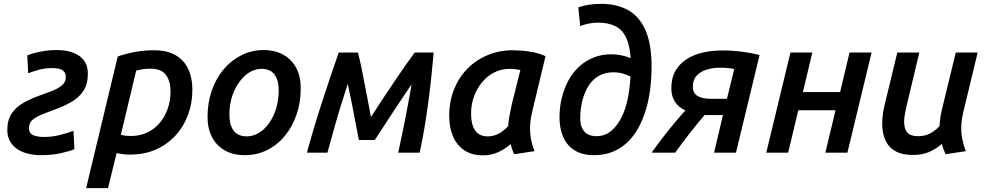

<svg xmlns="http://www.w3.org/2000/svg" viewBox="-20 -796 5143 1001"><path d="M194 13Q140 13 100 -3Q60 -19 39 -48.5Q18 -78 18 -118Q18 -171 41.5 -205Q65 -239 101.5 -259.5Q138 -280 176 -294Q214 -308 247.5 -320.5Q281 -333 302 -350Q323 -367 323 -394Q323 -418 306.5 -429.5Q290 -441 252 -441Q217 -441 186 -433Q155 -425 127 -414L122 -507Q151 -519 192 -527Q233 -535 276 -535Q350 -535 394 -504Q438 -473 438 -412Q438 -357 415 -322.5Q392 -288 356.5 -267Q321 -246 281 -231Q244 -216 209.5 -203.5Q175 -191 153 -174Q131 -157 131 -129Q131 -102 151.5 -92Q172 -82 211 -82Q252 -82 291.5 -92Q331 -102 363 -114L368 -18Q344 -8 298 2.5Q252 13 194 13Z M429 185 594 -502Q622 -511 652 -518.5Q682 -526 715 -530Q748 -534 783 -534Q852 -534 896 -508Q940 -482 961.5 -436Q983 -390 983 -328Q983 -258 960 -196.5Q937 -135 894 -88.5Q851 -42 791.5 -16Q732 10 658 10Q640 10 622.5 8Q605 6 588 2L543 185ZM661 -87Q710 -87 748.5 -105.5Q787 -124 813.5 -156Q840 -188 854.5 -229.5Q869 -271 869 -318Q869 -374 844.5 -406Q820 -438 765 -438Q746 -438 727.5 -435.5Q709 -433 690 -428L610 -93Q623 -90 635.5 -88.5Q648 -87 661 -87Z M1256 13Q1196 13 1152.5 -11.5Q1109 -36 1085.5 -81Q1062 -126 1062 -186Q1062 -260 1084 -323.5Q1106 -387 1145.5 -434Q1185 -481 1238.5 -508Q1292 -535 1354 -535Q1414 -535 1457.5 -510.5Q1501 -486 1524.5 -441.5Q1548 -397 1548 -336Q1548 -262 1526 -198.5Q1504 -135 1465 -87.5Q1426 -40 1372.5 -13.5Q1319 13 1256 13ZM1266 -85Q1293 -85 1318 -97Q1343 -109 1364 -131Q1385 -153 1400.5 -183Q1416 -213 1424.5 -249Q1433 -285 1433 -325Q1433 -379 1410.5 -408Q1388 -437 1344 -437Q1317 -437 1292 -425Q1267 -413 1246 -390.5Q1225 -368 1209 -338.5Q1193 -309 1184.5 -273Q1176 -237 1176 -197Q1176 -143 1199 -114Q1222 -85 1266 -85Z M1580 0Q1596 -59 1616 -126Q1636 -193 1658.5 -262.5Q1681 -332 1703.5 -398.5Q1726 -465 1746 -522H1846Q1856 -484 1864 -445.5Q1872 -407 1879.5 -366Q1887 -325 1896 -281Q1905 -237 1914 -186Q1951 -244 1984.5 -294Q2018 -344 2046.5 -386Q2075 -428 2099 -462.5Q2123 -497 2142 -522H2241Q2236 -467 2229.5 -403Q2223 -339 2214 -270.5Q2205 -202 2193.5 -133Q2182 -64 2168 0H2056Q2065 -41 2074 -84Q2083 -127 2092 -172.5Q2101 -218 2109.5 -264.5Q2118 -311 2126 -357Q2099 -317 2075 -281Q2051 -245 2028.5 -211Q2006 -177 1983 -141Q1960 -105 1934 -66H1851Q1841 -117 1832 -165Q1823 -213 1813.5 -261Q1804 -309 1793 -359Q1773 -298 1754 -235.5Q1735 -173 1718.5 -113Q1702 -53 1687 0Z M2498 14Q2441 14 2401.5 -12Q2362 -38 2342 -84.5Q2322 -131 2322 -193Q2322 -267 2347 -329.5Q2372 -392 2416.5 -437.5Q2461 -483 2522 -508.5Q2583 -534 2654 -534Q2671 -534 2699.5 -532Q2728 -530 2761 -523.5Q2794 -517 2824 -503L2755 -215Q2746 -178 2744 -142.5Q2742 -107 2748 -73.5Q2754 -40 2767 -8L2661 8Q2655 -4 2650.5 -17Q2646 -30 2642 -45Q2611 -17 2575 -1.5Q2539 14 2498 14ZM2522 -85Q2552 -85 2578 -98Q2604 -111 2629 -138Q2631 -164 2636.5 -194.5Q2642 -225 2648 -251L2693 -431Q2678 -434 2665.5 -435.5Q2653 -437 2638 -437Q2593 -437 2556 -418Q2519 -399 2492 -365.5Q2465 -332 2450.5 -291Q2436 -250 2436 -205Q2436 -164 2446 -137.5Q2456 -111 2475 -98Q2494 -85 2522 -85Z M3077 13Q3016 13 2976 -12Q2936 -37 2916.5 -81.5Q2897 -126 2897 -184Q2897 -237 2909 -286Q2921 -335 2943.5 -376.5Q2966 -418 2999 -448.5Q3032 -479 3074.5 -496Q3117 -513 3168 -513Q3194 -513 3220 -507.5Q3246 -502 3268 -493Q3263 -563 3242.5 -603.5Q3222 -644 3185.5 -661Q3149 -678 3098 -678Q3073 -678 3049 -673Q3025 -668 3005 -660L2995 -758Q3019 -766 3048.5 -771Q3078 -776 3114 -776Q3195 -776 3254 -743.5Q3313 -711 3345 -639Q3377 -567 3377 -449Q3377 -387 3369.5 -329Q3362 -271 3346 -219.5Q3330 -168 3306 -125.5Q3282 -83 3248.5 -52Q3215 -21 3172.5 -4Q3130 13 3077 13ZM3091 -86Q3122 -86 3147.5 -100.5Q3173 -115 3194 -142Q3215 -169 3230.5 -207Q3246 -245 3255 -293Q3264 -341 3267 -397Q3249 -406 3227 -412.5Q3205 -419 3176 -419Q3135 -419 3103 -401Q3071 -383 3049.5 -350Q3028 -317 3016.5 -272.5Q3005 -228 3005 -176Q3005 -136 3026 -111Q3047 -86 3091 -86Z M3377 0Q3419 -59 3464.5 -116Q3510 -173 3553 -220Q3517 -237 3498.5 -266Q3480 -295 3480 -336Q3480 -389 3501.5 -426.5Q3523 -464 3560.5 -488Q3598 -512 3646 -522.5Q3694 -533 3749 -533Q3781 -533 3815 -530Q3849 -527 3881.5 -521.5Q3914 -516 3940 -509L3817 0H3703L3749 -196H3684Q3675 -196 3667.5 -196Q3660 -196 3653 -196Q3614 -150 3574.5 -99.5Q3535 -49 3500 0ZM3684 -281H3770L3808 -436Q3794 -439 3775 -441Q3756 -443 3732 -443Q3696 -443 3664 -433Q3632 -423 3612 -401.5Q3592 -380 3592 -343Q3592 -312 3615.5 -296.5Q3639 -281 3684 -281Z M3975 0 4101 -522H4215L4166 -316H4360L4409 -522H4524L4398 0H4283L4336 -221H4142L4089 0Z M4741 12Q4681 12 4645.5 -9.5Q4610 -31 4594.5 -68.5Q4579 -106 4579.5 -153Q4580 -200 4592 -249L4658 -522H4773L4711 -263Q4703 -231 4697.5 -200Q4692 -169 4695 -143Q4698 -117 4714 -101.5Q4730 -86 4766 -86Q4799 -86 4825.5 -98.5Q4852 -111 4878 -138Q4879 -156 4881.5 -175.5Q4884 -195 4888.5 -214.5Q4893 -234 4897 -251L4963 -522H5077L5003 -215Q4994 -178 4992 -142.5Q4990 -107 4996.5 -73.5Q5003 -40 5015 -8L4910 8Q4904 -4 4899 -17.5Q4894 -31 4890 -46Q4859 -18 4822.5 -3Q4786 12 4741 12Z"/></svg>

Font: Ubuntu Sans SemiBold
Style: Italic
Weight: 600
Italic angle: -13.5°
Designer: Dalton Maag Ltd
Foundry: Dalton Maag Ltd
Version: Version 1.006